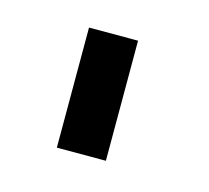

<svg xmlns="http://www.w3.org/2000/svg" viewBox="-44 -769 302 278"><g transform="rotate(15 107.0 -630.0)"><path d="M60 -540H133.5V-720H60Z"/></g></svg>

Font: Eudonet
Style: Regular
Weight: 400
Designer: Mikhail Sharanda
Foundry: Mikhail Sharanda
Version: Version 4.503;Glyphs 3.1.2 (3151)